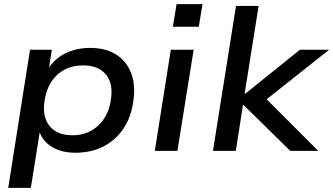

<svg xmlns="http://www.w3.org/2000/svg" viewBox="-20 -734 1621 934"><path d="M20 180 126 -492H232L216 -388H208Q228 -425 260 -450.5Q292 -476 332.5 -488.5Q373 -501 418 -501Q494 -501 544.5 -469Q595 -437 617.5 -379.5Q640 -322 629 -246Q620 -169 582.5 -111.5Q545 -54 485 -22.5Q425 9 346 9Q278 9 231 -20.5Q184 -50 169 -102H175L130 180ZM332 -76Q385 -76 424.5 -98.5Q464 -121 489 -161Q514 -201 520 -254Q531 -329 494.5 -372.5Q458 -416 383 -416Q332 -416 292 -394Q252 -372 227.5 -332.5Q203 -293 196 -239Q186 -164 222 -120Q258 -76 332 -76Z M821 -604 839 -714H965L947 -604ZM733 0 811 -492H922L843 0Z M1016 0 1128 -705H1238L1170 -278H1173L1439 -492H1581L1253 -232L1252 -276L1528 0H1392L1165 -223H1162L1127 0Z"/></svg>

Font: Nunito Sans 10pt SemiExpanded SemiBold
Style: Italic
Weight: 600
Width: 6
Italic angle: -9°
Designer: Vernon Adams
Foundry: Vernon Adams
Version: Version 3.101;gftools[0.9.27]